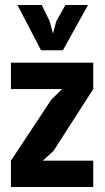

<svg xmlns="http://www.w3.org/2000/svg" viewBox="-20 -752 421 772"><path d="M24 -106 186 -351 230 -394H24V-500H355V-394L195 -145L152 -106H355V0H24ZM233 -550H145L50 -732H148L180 -666L193 -617L206 -666L243 -732H334Z"/></svg>

Font: PT Sans Narrow
Style: Bold
Weight: 700
Width: 3
Designer: A.Korolkova, O.Umpeleva, V.Yefimov
Foundry: ParaType Ltd
Version: Version 2.003W OFL